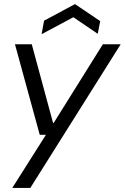

<svg xmlns="http://www.w3.org/2000/svg" viewBox="-20 -712 609 937"><path d="M40 205 204 -54H174L53 -496H135L239 -112H242L482 -496H569L128 205ZM183 -545 195 -611 346 -692 469 -609 457 -547 338 -628Z"/></svg>

Font: DM Sans 36pt
Style: Italic
Weight: 400
Italic angle: -10°
Designer: Colophon Foundry, Jonny Pinhorn
Foundry: Colophon Foundry
Version: Version 4.004;gftools[0.9.30]